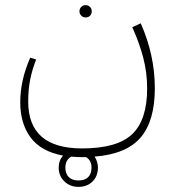

<svg xmlns="http://www.w3.org/2000/svg" viewBox="-20 -376 693 749"><path d="M290 -332Q290 -342 297 -349Q304 -356 314 -356Q324 -356 331 -349Q338 -342 338 -332Q338 -322 331.5 -315Q325 -308 314 -308Q304 -308 297 -315Q290 -322 290 -332ZM349 235Q362 255 362 278Q362 311 341 332Q320 353 286 353Q253 353 231 331.5Q209 310 209 278Q209 250 226 231Q140 215 99.5 160.5Q59 106 59 23Q59 -63 98 -151L121 -144Q105 -103 97.5 -64.5Q90 -26 90 20Q90 203 300 203Q437 203 495.5 147.5Q554 92 554 -31Q554 -92 539 -150Q524 -208 496 -270L529 -285Q584 -161 584 -32Q584 95 529 160Q474 225 349 235ZM316 237H297Q282 237 258 235Q235 248 235 278Q235 302 248.5 315Q262 328 286 328Q311 328 324 315Q337 302 337 278Q337 250 316 237Z"/></svg>

Font: FiraGO UltraLight
Style: Regular
Weight: 200
Designer: bBox Type
Foundry: bBox Type GmbH
Version: Version 1.001